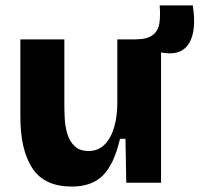

<svg xmlns="http://www.w3.org/2000/svg" viewBox="-20 -673 735 707"><path d="M244 14Q144 14 99.5 -53Q55 -120 55 -243V-528H217V-281Q217 -262 218.5 -234.5Q220 -207 228 -180Q236 -153 254.5 -135Q273 -117 306 -117Q342 -117 365.5 -141Q389 -165 400.5 -205Q412 -245 412 -294V-528H573V0H445L442 -162H422Q400 -68 359 -27Q318 14 244 14ZM586 -478 475 -493 477 -528Q522 -528 542.5 -544Q563 -560 567 -588Q571 -616 568 -653H690Q704 -561 677 -515Q650 -469 586 -478Z"/></svg>

Font: Bricolage Grotesque 10pt ExtraBold
Style: Regular
Weight: 800
Designer: Mathieu Triay
Foundry: Atelier Triay
Version: Version 1.000; ttfautohint (v1.8.4.7-5d5b);gftools[0.9.32]